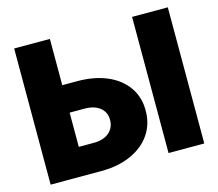

<svg xmlns="http://www.w3.org/2000/svg" viewBox="-101 -835 1095 963"><g transform="rotate(-15 446.5 -353.5)"><path d="M604.5 -236.3Q605 -166.5 568.6 -113Q532.2 -59.6 465.6 -29.8Q398.9 0 311.5 0H47.9V-707H233.4V-466.8H311.5Q399.4 -466.8 465.8 -438.2Q532.2 -409.7 568.6 -357.4Q605 -305.2 604.5 -236.3ZM311.5 -146.5Q345.7 -146.5 370.4 -158.2Q395 -169.9 407.7 -190.7Q420.4 -211.4 419.9 -237.3Q420.4 -262.2 407.7 -282Q395 -301.8 370.4 -313Q345.7 -324.2 311.5 -324.2H233.4V-146.5ZM845.7 0H660.2V-707H845.7Z"/></g></svg>

Font: Pretendard JP Black
Style: Regular
Weight: 900
Designer: Base glyphs from Inter by Rasmus Andersson; Hangeul glyphs from Noto Sans CJK(Source Han Sans) by Jang Soo-young and Kan
Foundry: Kil Hyung-jin
Version: Version 1.309